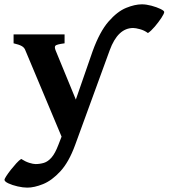

<svg xmlns="http://www.w3.org/2000/svg" viewBox="-57 -611 768 875"><path d="M237.3 -413.6Q199.7 -408.7 195.1 -402.3Q190.4 -396 196.8 -380.4L288.6 -157.2L365.2 -377.9Q397.5 -466.8 437.5 -512.7Q477.5 -558.6 517.6 -575Q557.6 -591.3 589.4 -591.3Q609.4 -591.3 633.1 -585Q656.7 -578.6 674.1 -570.3Q691.4 -562 691.4 -556.2Q691.4 -549.3 678.5 -529.5Q665.5 -509.8 648.2 -489.5Q630.9 -469.2 617.2 -460.4Q600.6 -472.7 580.8 -478Q561 -483.4 549.8 -483.4Q480 -483.4 442.9 -381.8L285.2 50.3Q256.8 127.9 218 169.9Q179.2 211.9 139.2 228Q99.1 244.1 67.4 244.1Q47.9 244.1 23.4 238.5Q-1 232.9 -18.8 224.6Q-36.6 216.3 -36.6 208Q-36.6 204.6 -28.6 191.9Q-20.5 179.2 -8.1 163.3Q4.4 147.5 17.3 133.3Q30.3 119.1 39.6 113.3Q58.6 125.5 76.4 131.1Q94.2 136.7 105 136.7Q125 136.7 143.3 131.1Q161.6 125.5 178 106.7Q194.3 87.9 209 49.3L223.6 11.7L59.1 -380.4Q54.7 -394 42 -401.1Q29.3 -408.2 4.9 -413.6V-454.1H237.3Z"/></svg>

Font: Gentium Book Plus
Style: Bold
Weight: 700
Designer: Victor Gaultney, Annie Olsen, Iska Routamaa, Becca Hirsbrunner
Foundry: SIL International
Version: Version 6.101